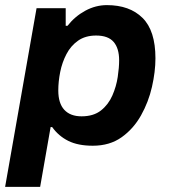

<svg xmlns="http://www.w3.org/2000/svg" viewBox="-39 -558 670 751"><path d="M-19 173 104 -526H218V-457H225Q254 -494 294.5 -516Q335 -538 379 -538Q468 -538 518.5 -488Q569 -438 569 -330Q569 -278 555.5 -218.5Q542 -159 512.5 -106.5Q483 -54 436.5 -21Q390 12 324 12Q266 12 228 -7Q190 -26 165 -61H159L118 173ZM280 -103Q327 -103 356 -126Q385 -149 400.5 -184.5Q416 -220 421.5 -257Q427 -294 427 -322Q427 -369 405.5 -394Q384 -419 337 -419Q295 -419 266.5 -399Q238 -379 221 -346.5Q204 -314 196.5 -276.5Q189 -239 189 -204Q189 -154 212.5 -128.5Q236 -103 280 -103Z"/></svg>

Font: Archivo VF Beta
Style: Italic
Weight: 400
Italic angle: -10°
Designer: Hector Gatti
Foundry: Omnibus-Type
Version: Version 1.002